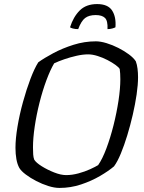

<svg xmlns="http://www.w3.org/2000/svg" viewBox="-20 -923 708 943"><path d="M272 0Q247 0 217 -9.5Q187 -19 158 -34Q129 -49 106.5 -66Q84 -83 75 -98Q65 -116 60.5 -141.5Q56 -167 56 -197Q56 -242 66 -301.5Q76 -361 93 -422.5Q110 -484 129.5 -535.5Q149 -587 168 -617Q197 -638 242 -662Q287 -686 341 -703Q395 -720 451 -720Q474 -720 503.5 -711Q533 -702 561.5 -687.5Q590 -673 613 -656Q636 -639 647 -622Q653 -606 655.5 -585.5Q658 -565 658 -544Q658 -507 651 -459Q644 -411 632 -359Q620 -307 605 -258Q590 -209 573.5 -169Q557 -129 540 -106Q513 -83 471 -58.5Q429 -34 378 -17Q327 0 272 0ZM305 -63Q334 -63 365.5 -71.5Q397 -80 423 -92Q449 -104 462 -112Q483 -142 502.5 -194Q522 -246 537.5 -307.5Q553 -369 562 -428.5Q571 -488 571 -534Q571 -563 568 -584Q564 -592 547.5 -604Q531 -616 508 -628Q485 -640 459.5 -648Q434 -656 413 -656Q387 -656 356 -649Q325 -642 296 -632Q267 -622 246 -612Q227 -580 208 -529Q189 -478 174 -418.5Q159 -359 150.5 -301.5Q142 -244 142 -199Q142 -180 143 -165Q144 -150 148 -139Q157 -124 185 -106.5Q213 -89 246 -76Q279 -63 305 -63ZM364 -780Q349 -780 338 -783Q327 -786 324 -789Q340 -840 371.5 -871.5Q403 -903 457 -903Q510 -903 530.5 -871.5Q551 -840 547 -789Q542 -786 531 -783Q520 -780 508 -780Q510 -821 495.5 -835Q481 -849 450 -849Q417 -849 398 -834.5Q379 -820 364 -780Z"/></svg>

Font: Texturina Light
Style: Italic
Weight: 300
Italic angle: -11°
Designer: Guillermo Torres Carreño
Foundry: Omnibus-Type
Version: Version 1.002; ttfautohint (v1.8.3)